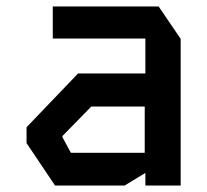

<svg xmlns="http://www.w3.org/2000/svg" viewBox="-20 -573 640 593"><path d="M143 -553V-454H429V-346H221L62 -180V-131L150 0H365L429 -39V0H538V-453L470 -553ZM173 -149V-153L262 -244H427V-101H199Z"/></svg>

Font: Kode Mono SemiBold
Style: Regular
Weight: 600
Monospace: yes
Designer: Isa Ozler
Foundry: Kadena LLC
Version: Version 1.206;gftools[0.9.28]